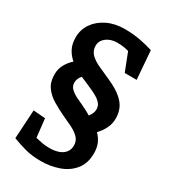

<svg xmlns="http://www.w3.org/2000/svg" viewBox="-207 -789 920 1047"><g transform="rotate(30 253.5 -265.5)"><path d="M224 161Q169 161 126 149.5Q83 138 42 122L53 -59L128 -53L141 63Q158 67 180.5 71.5Q203 76 229 76Q259 76 284 68Q309 60 324 42Q339 24 339 -3Q339 -32 320 -51.5Q301 -71 271.5 -85.5Q242 -100 211 -114Q170 -133 133.5 -155Q97 -177 75 -208Q53 -239 53 -286Q53 -321 68.5 -349Q84 -377 108 -398Q82 -420 67 -449Q52 -478 52 -519Q52 -568 79 -607Q106 -646 153.5 -669Q201 -692 262 -692Q315 -692 359.5 -683.5Q404 -675 442 -663L456 -484H381L337 -597Q324 -601 306 -604Q288 -607 266 -607Q236 -607 214.5 -597Q193 -587 181 -571Q169 -555 169 -534Q169 -502 190.5 -481Q212 -460 246.5 -444.5Q281 -429 321 -411Q377 -386 408 -360Q439 -334 451 -305.5Q463 -277 463 -245Q463 -210 448 -180.5Q433 -151 411 -129Q433 -107 444 -81Q455 -55 455 -21Q455 43 422 83.5Q389 124 336 142.5Q283 161 224 161ZM327 -185Q335 -195 341 -208Q347 -221 347 -234Q347 -255 335.5 -269.5Q324 -284 304 -296Q284 -308 258 -319Q241 -327 223 -334.5Q205 -342 189 -349Q180 -340 174.5 -327.5Q169 -315 169 -301Q169 -278 187.5 -261.5Q206 -245 236 -231.5Q266 -218 301 -200Q308 -196 314.5 -192.5Q321 -189 327 -185Z"/></g></svg>

Font: Kreon Light Medium
Style: Regular
Weight: 500
Version: Version 2.002